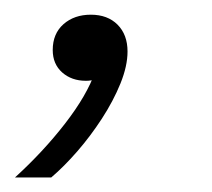

<svg xmlns="http://www.w3.org/2000/svg" viewBox="-72 -104 287 260"><path d="M-51.7 136.3Q-13.3 101.3 16.2 63.2Q45.7 25.1 56.9 -6.9L63.6 1.1Q60 2.4 55.4 3.9Q50.7 5.4 44.3 5.4Q25 5.4 12.2 -5.9Q-0.6 -17.3 -0.6 -36.3Q-0.6 -58.4 14 -71.3Q28.6 -84.1 51 -84.1Q73.7 -84.1 87.2 -70.6Q100.7 -57 100.7 -34.3Q100.7 -14.6 91.1 9.1Q81.4 32.9 66 56.6Q50.6 80.3 32.7 100.9Q14.9 121.4 -2.6 136.3Z"/></svg>

Font: Mona Sans
Style: Italic
Weight: 200
Italic angle: -11.6951°
Designer: Deni Anggara
Foundry: GitHub
Version: Version 2.000